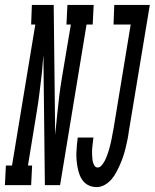

<svg xmlns="http://www.w3.org/2000/svg" viewBox="-78 -755 631 783"><path d="M-58 0 -54 -80H-29L66 -655H49L52 -735H141L147 -205L154 -276Q158 -317 163 -358.5Q168 -400 175 -441L211 -655H193L197 -735H304L300 -655H275L167 0H105L99 -530L93 -459Q88 -418 83 -376.5Q78 -335 71 -294L36 -80H53L49 0ZM316 8Q300 8 286 2Q272 -4 262.5 -15Q253 -26 247.5 -40Q242 -54 239 -69Q236 -84 234.5 -99.5Q233 -115 233.5 -131Q234 -147 235.5 -162.5Q237 -178 239 -194H303Q302 -185 301 -177Q300 -169 299 -160.5Q298 -152 297.5 -143.5Q297 -135 297.5 -126.5Q298 -118 298.5 -110Q299 -102 301 -94Q303 -86 307.5 -79Q312 -72 320 -72Q329 -72 335.5 -79.5Q342 -87 346.5 -94.5Q351 -102 354.5 -110.5Q358 -119 361 -127.5Q364 -136 366.5 -144.5Q369 -153 371 -161.5Q373 -170 375 -178.5Q377 -187 378.5 -195.5Q380 -204 381.5 -212.5Q383 -221 385 -230L455 -655H385L388 -735H533L447 -217Q445 -200 441.5 -183.5Q438 -167 434 -150.5Q430 -134 424.5 -117.5Q419 -101 412 -85Q405 -69 396.5 -53Q388 -37 376.5 -23.5Q365 -10 349 -1Q333 8 316 8Z"/></svg>

Font: Iosevka Slab Medium Oblique
Style: Regular
Weight: 500
Italic angle: -9°
Monospace: yes
Designer: Belleve Invis
Foundry: Belleve Invis
Version: Version 11.1.1; ttfautohint (v1.8.3)